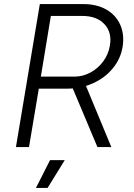

<svg xmlns="http://www.w3.org/2000/svg" viewBox="-20 -720 658 940"><path d="M175 -700H388Q454 -700 501 -673Q548 -646 569 -598Q590 -550 580 -489Q570 -431 531.5 -384.5Q493 -338 434.5 -312Q376 -286 310 -286H170L122 0H58ZM335 -290 392 -321 525 0H457ZM518 -497Q529 -561 491.5 -601.5Q454 -642 383 -642H229L180 -345H346Q385 -345 422 -364.5Q459 -384 485 -419Q511 -454 518 -497ZM225 64H297L213 200H156Z"/></svg>

Font: Oak Sans Light Italic
Style: Regular
Weight: 400
Italic angle: -9.5°
Foundry: Erik Kennedy, Walven
Version: Version 1.000;Glyphs 3.1.2 (3151)